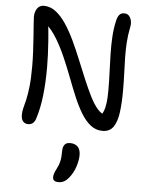

<svg xmlns="http://www.w3.org/2000/svg" viewBox="-66 -763 895 1159"><g transform="rotate(5 381.5 -183.5)"><path d="M119.8 10Q100.8 10 88.9 -2.7Q77 -15.4 77 -43.6Q77 -63.8 82.5 -84.6Q88 -105.4 95.4 -136.5Q102.8 -167.6 108.3 -216.6Q113.8 -265.6 113.8 -342Q113.8 -385 111.3 -431.5Q108.8 -478 105.8 -520.5Q102.8 -563 100.3 -594.5Q97.8 -626 97.8 -638Q97.8 -668 111.8 -689Q125.8 -710 152.8 -710Q191.4 -710 224.8 -684.4Q258.2 -658.8 287.3 -615Q316.4 -571.2 342.3 -516.3Q368.2 -461.4 391.9 -402.9Q415.6 -344.4 438.9 -289.1Q462.2 -233.8 484.9 -188.5Q507.6 -143.2 531.9 -115.6Q556.2 -88 582.6 -84.8L544.4 -66Q558.8 -85.4 567.6 -106.9Q576.4 -128.4 580.4 -158.9Q584.4 -189.4 584.4 -235Q584.4 -294.2 581.9 -349.8Q579.4 -405.4 578.4 -458.2Q577.4 -511 580.3 -560.3Q583.2 -609.6 593.8 -656.6Q600 -683.6 610.6 -695.3Q621.2 -707 639.6 -707Q658.4 -707 669 -694.9Q679.6 -682.8 683.2 -664.9Q686.8 -647 682.6 -627.4Q672.6 -579.4 669.8 -533.6Q667 -487.8 667.8 -442.2Q668.6 -396.6 670.7 -347.3Q672.8 -298 672.8 -242Q672.8 -168.6 665.5 -111.3Q658.2 -54 636.1 -21.3Q614 11.4 569.8 11.4Q529.4 11.4 497.7 -13.7Q466 -38.8 440 -81.7Q414 -124.6 391 -179.3Q368 -234 345.5 -293.4Q323 -352.8 297.4 -411.4Q271.8 -470 241.5 -520.4Q211.2 -570.8 171.8 -606L186.8 -610.4Q193.6 -553.2 196.9 -506.1Q200.2 -459 202 -418.6Q203.8 -378.2 203.8 -342Q203.8 -248 195 -170.8Q186.2 -93.6 166.4 -31.4Q161.8 -13 150 -1.5Q138.2 10 119.8 10ZM332 342.8Q297.8 342.8 297.8 315.2Q297.8 305 301.2 294.2Q304.6 283.4 316.4 259.8Q326.2 241 330.8 224.2Q335.4 207.4 336.8 190.5Q338.2 173.6 338.2 155.6Q338.2 129.2 348.8 115.4Q359.4 101.6 382 101.6Q411.2 101.6 428.3 118.1Q445.4 134.6 445.4 170.2Q445.4 201 432.4 240.5Q419.4 280 393.2 311.2Q378.4 328.8 363.7 335.8Q349 342.8 332 342.8Z"/></g></svg>

Font: Shantell Sans Light
Style: Regular
Weight: 300
Designer: Stephen Nixon, Anya Danilova, Shantell Martin
Foundry: Arrow Type
Version: Version 1.011;[c5ecc13dd]